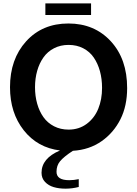

<svg xmlns="http://www.w3.org/2000/svg" viewBox="-20 -882 822 1151"><path d="M591.8 -355Q591.8 -409.2 579.1 -455.3Q566.4 -501.5 542.2 -536.9Q518.1 -572.3 479.2 -592.5Q440.4 -612.8 391.1 -612.8Q342.8 -612.8 304 -592.8Q265.1 -572.8 240.5 -537.8Q215.8 -502.9 202.9 -457.3Q189.9 -411.6 189.9 -358.9Q189.9 -306.2 202.9 -260.3Q215.8 -214.4 240.5 -179.7Q265.1 -145 304 -125Q342.8 -105 391.1 -105Q453.6 -105 500 -139.6Q546.4 -174.3 569.1 -230.2Q591.8 -286.1 591.8 -355ZM339.8 20Q204.6 3.4 122.3 -101.1Q40 -205.6 40 -358.9Q40 -527.3 136.2 -633.8Q233.4 -741.2 390.1 -741.2Q546.4 -741.2 645 -633.8Q742.2 -527.8 742.2 -354Q742.2 -246.6 701.7 -166.5Q661.1 -86.4 589.8 -36.1Q515.6 16.1 417 22Q362.3 57.6 339.8 85Q318.8 110.4 318.8 147.9Q318.8 198.2 395 198.2Q422.9 198.2 452.1 191.9V238.8Q413.1 249 373 249Q333.5 249 302 239.7Q270.5 230.5 249.8 208.5Q229 186.5 229 153.8Q229 66.9 339.8 20ZM525.9 -861.8V-792H252V-861.8Z"/></svg>

Font: Miedinger*
Style: Bold
Weight: 700
Version: Version 001.000